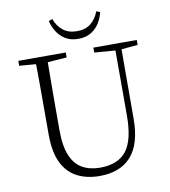

<svg xmlns="http://www.w3.org/2000/svg" viewBox="-99 -1011 986 1111"><g transform="rotate(-10 394.0 -456.0)"><path d="M262 -919 284 -927Q299 -884 331.5 -858.5Q364 -833 413 -833Q463 -833 494.5 -858.5Q526 -884 542 -927L563 -919Q557 -888 539 -858Q521 -828 490 -808Q459 -788 413 -788Q367 -788 336 -808Q305 -828 287 -858Q269 -888 262 -919ZM397 15Q322 15 265.5 -14Q209 -43 178 -106Q147 -169 147 -271V-387Q147 -472 147 -556Q147 -640 145 -723H215Q214 -641 213.5 -557Q213 -473 213 -387V-286Q213 -193 236.5 -137Q260 -81 304 -56.5Q348 -32 407 -32Q513 -32 562.5 -95Q612 -158 612 -303V-723H648L647 -278Q647 -130 583 -57.5Q519 15 397 15ZM48 -694V-723H327V-694L194 -684H175ZM489 -694V-723H744V-694L636 -684H618Z"/></g></svg>

Font: Early Summer Mincho VF
Style: Regular
Weight: 250
Designer: GuiWonder
Version: Version 1.002